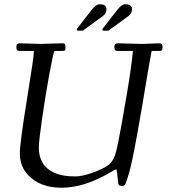

<svg xmlns="http://www.w3.org/2000/svg" viewBox="-20 -870 799 900"><path d="M467 -726.1Q460 -726.1 460 -730.6Q460 -735.1 462.9 -738L530 -824Q550.5 -850.1 567.4 -850.1Q598.9 -850.1 598.9 -825.9Q598.9 -806.4 579.8 -793L497.1 -732.9Q495.4 -731.7 493.5 -730Q491.7 -728.3 491 -727.8Q489 -726.1 485.8 -726.1ZM346.9 -726.1Q340.1 -726.1 340.1 -730.6Q340.1 -735.1 343 -738L409.9 -824Q430.4 -850.1 447.3 -850.1Q479 -850.1 479 -825.9Q479 -806.4 460 -793L377 -732.9Q376.2 -732.4 374 -730.5Q369.4 -726.1 366 -726.1ZM643.1 -664.1 725.1 -667Q735.6 -667 738.8 -663Q741.9 -658.9 741.9 -647.5Q741.9 -636 737.9 -633.5Q733.9 -631.1 720.9 -631.1H690.9Q686.3 -609.4 679.3 -568.7Q672.4 -528.1 663.1 -472.7Q653.8 -417.2 646.6 -374.3Q639.4 -331.3 625.2 -252.4Q599.4 -108.4 585 -58.8Q570.6 -9.3 565.4 -3.7Q560.3 2 551.8 2Q535.2 2 533.9 -12Q532.7 -22.7 530.8 -42Q527.6 -75.9 525.4 -75.9Q523.2 -75.9 520.6 -74.8Q518.1 -73.7 513.5 -71.2Q509 -68.6 504.6 -66.2Q500.2 -63.7 492.9 -59.6Q373.8 10 268.1 10Q167.7 10 111.3 -50Q73 -90.6 73 -150.9Q73 -198.7 106 -401.9Q138.9 -605 138.9 -628.9V-631.1H75.9Q60.3 -631.1 58.6 -636.8Q56.9 -642.6 56.9 -651.7Q56.9 -660.9 60.9 -663.9Q64.9 -667 75.9 -667L169.9 -664.1L272 -667Q282 -667 284.5 -663.2Q287.1 -659.4 287.1 -647.6Q287.1 -635.7 283.8 -633.4Q280.5 -631.1 268.1 -631.1H235.1Q228.8 -618.4 210.9 -520.6Q193.1 -422.9 177.6 -315.9Q162.1 -209 162.1 -179.3Q162.1 -149.7 169.9 -128.2Q177.7 -106.7 189.3 -93.1Q200.9 -79.6 217.4 -69.6Q233.9 -59.6 248.4 -54.7Q262.9 -49.8 279.8 -46.9Q302 -43 332.6 -43Q363.3 -43 409.3 -58.8Q455.3 -74.7 485.1 -94Q512.2 -113.5 523.4 -156.5Q534.7 -199.5 552.5 -302.1Q570.3 -404.8 576.2 -438.5Q596.2 -557.1 603 -631.1H537.1Q520.8 -631.1 518.4 -637Q516.1 -642.8 516.1 -651.7Q516.1 -660.6 521 -663.8Q525.9 -667 537.1 -667Z"/></svg>

Font: Fanwood Text
Style: Italic
Weight: 400
Italic angle: -9°
Version: Version 1.101